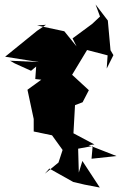

<svg xmlns="http://www.w3.org/2000/svg" viewBox="-20 -847 627 860"><path d="M46 -563 119 -530 142 -549 138 -493 165 -490 103 -445 131 -314V-258L213 -241L265 -169L261 -204L260 -174L242 -119L181 -69L201 -92L308 -32L359 -20L427 -7L349 -126L333 -74L330 -181L395 -193L390 -136L502 -148L377 -197L403 -200L309 -250L316 -376L350 -389L378 -443L303 -512L370 -623L462 -599L458 -540L488 -600L475 -622L463 -755L408 -827L428 -773L393 -740L305 -675L323 -639L268 -707L146 -733L186 -736L146 -709L3 -593L154 -569L25 -575Z"/></svg>

Font: Hussar Lance
Style: ExBd
Weight: 700
Foundry: Cannot Into Space Fonts, PlusOne Fonts
Version: Version 2.270